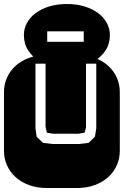

<svg xmlns="http://www.w3.org/2000/svg" viewBox="-22 -945 622 965"><path d="M364.3 -668.9Q413.6 -668.9 453.6 -654.3Q493.7 -639.6 521.7 -614.3Q549.8 -588.9 564.9 -554.9Q580.1 -521 580.1 -482.9V-186Q580.1 -147.9 564.9 -114Q549.8 -80.1 521.7 -54.7Q493.7 -29.3 453.6 -14.6Q413.6 0 364.3 0H213.9Q164.6 0 124.5 -14.6Q84.5 -29.3 56.4 -54.7Q28.3 -80.1 13.2 -114Q-2 -147.9 -2 -186V-482.9Q-2 -521 13.2 -554.9Q28.3 -588.9 56.4 -614.3Q84.5 -639.6 124.5 -654.3Q164.6 -668.9 213.9 -668.9ZM461.9 -625H410.2V-305.2Q409.2 -298.8 407 -291.5Q404.8 -284.2 402.8 -277.8L371.1 -272.9H246.1L213.9 -277.8L207 -307.1V-625H156.2V-299.8L162.1 -257.8L193.8 -227.1L243.2 -221.2H374L423.8 -227.1L455.1 -257.8L461.9 -299.8ZM398.9 -734.9V-787.6H215.3V-734.9ZM183.1 -632.8Q141.6 -657.7 119.9 -691.2Q98.1 -724.6 98.1 -769Q98.1 -800.8 113.3 -829.1Q128.4 -857.4 156.5 -878.7Q184.6 -899.9 224.6 -912.4Q264.6 -924.8 314 -924.8Q363.8 -924.8 403.6 -912.4Q443.4 -899.9 471.7 -878.7Q500 -857.4 515.1 -829.1Q530.3 -800.8 530.3 -769Q530.3 -724.6 508.3 -691.2Q486.3 -657.7 445.3 -632.8Z"/></svg>

Font: Monofett
Style: Regular
Weight: 400
Designer: vernon adams
Foundry: vernon adams
Version: Version 1.000